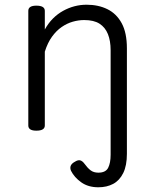

<svg xmlns="http://www.w3.org/2000/svg" viewBox="-20 -539 653 814"><path d="M518 113Q518 163 502.5 194.5Q487 226 460 240.5Q433 255 397 255Q354 255 324.5 234Q295 213 281 185Q276 173 280 163.5Q284 154 297 147Q311 138 320.5 141Q330 144 338 155Q351 173 364 183Q377 193 397 193Q428 193 438.5 172.5Q449 152 449 117V-326Q449 -366 437.5 -394.5Q426 -423 402 -438.5Q378 -454 337 -454Q313 -454 288.5 -447Q264 -440 241.5 -424.5Q219 -409 200.5 -383.5Q182 -358 170 -320V-7Q170 4 161 9.5Q152 15 134 15Q117 15 108.5 9.5Q100 4 100 -7V-493Q100 -504 108.5 -509.5Q117 -515 134 -515Q152 -515 161 -509.5Q170 -504 170 -493V-414Q185 -441 204.5 -460.5Q224 -480 247.5 -493Q271 -506 296 -512.5Q321 -519 347 -519Q397 -519 435.5 -500Q474 -481 496 -440.5Q518 -400 518 -334Z"/></svg>

Font: Playwrite CL Light
Style: Regular
Weight: 300
Designer: Veronika Burian, José Scaglione
Foundry: TypeTogether
Version: Version 1.002